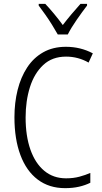

<svg xmlns="http://www.w3.org/2000/svg" viewBox="-20 -967 528 997"><path d="M323 -673Q251 -673 204.5 -629.5Q158 -586 135.5 -514.5Q113 -443 113 -357Q113 -261 138 -190Q163 -119 210 -80Q257 -41 323 -41Q361 -41 392.5 -49.5Q424 -58 449 -69V-18Q423 -5 390.5 2.5Q358 10 318 10Q235 10 176 -34.5Q117 -79 86 -162Q55 -245 55 -358Q55 -434 71.5 -500Q88 -566 121 -616.5Q154 -667 204.5 -695.5Q255 -724 322 -724Q398 -724 462 -690L440 -642Q386 -673 323 -673ZM280 -788Q267 -811 250 -838.5Q233 -866 214.5 -892Q196 -918 181 -938V-947H215Q236 -925 260.5 -895.5Q285 -866 306 -837Q329 -867 350.5 -892.5Q372 -918 398 -947H432V-938Q408 -907 378.5 -864.5Q349 -822 332 -788Z"/></svg>

Font: Noto Sans Lao Condensed Light
Style: Regular
Weight: 300
Width: 3
Designer: Monotype Design Team
Foundry: Monotype Imaging Inc.
Version: Version 2.003; ttfautohint (v1.8.4.7-5d5b)